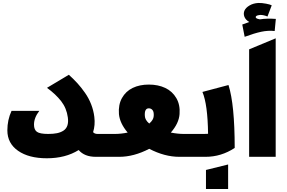

<svg xmlns="http://www.w3.org/2000/svg" viewBox="-20 -1061 1940 1299"><path d="M58.1 -311H246.1Q210 -264.6 210 -217.8Q210 -183.6 229.7 -169.2Q249.5 -154.8 306.2 -154.8Q340.8 -154.8 365.7 -159.9Q390.6 -165 409.4 -177.2Q428.2 -189.5 435.8 -211.7Q443.4 -233.9 439 -266.1Q430.7 -329.1 393.8 -376.5Q356.9 -423.8 297.9 -466.8L445.8 -555.2Q478.5 -525.4 504.2 -497.3Q529.8 -469.2 554.9 -433.3Q580.1 -397.5 596.4 -356Q612.8 -314.5 618.2 -270Q625 -213.9 609.9 -167Q619.1 -154.8 641.1 -154.8H742.2V0H627.9Q551.8 0 512.2 -45.9Q422.9 9.8 296.9 9.8Q174.8 9.8 102.3 -40.8Q29.8 -91.3 29.8 -179.2Q29.8 -250 58.1 -311Z M1320.8 0H1192.9Q1094.2 0 989.7 -54.2Q885.3 0 786.6 0H659.7V-154.8H756.8Q798.3 -154.8 843.8 -164.1Q790.5 -227.1 784.7 -289.1Q779.8 -352.1 805.2 -397.7Q830.6 -443.4 877.7 -466.1Q924.8 -488.8 986.8 -488.8Q1049.8 -488.8 1097.9 -466.1Q1146 -443.4 1172.9 -397.5Q1199.7 -351.6 1194.8 -289.1Q1190.4 -226.6 1135.7 -164.1Q1183.1 -154.8 1223.6 -154.8H1320.8ZM960 -275.9Q961.4 -249 989.7 -225.1Q1018.6 -249.5 1020 -275.9Q1022 -303.7 1012.2 -315.9Q1002.4 -328.1 986.8 -328.1Q956.1 -328.1 960 -275.9Z M1252.4 -154.8H1359.9Q1377.9 -154.8 1387.7 -155.8Q1385.3 -354 1349.6 -439L1525.9 -485.8Q1567.9 -353.5 1567.9 -60.1Q1476.6 0 1370.6 0H1252.4ZM1373.5 217.8V88.9L1523.4 51.8V217.8Z M1665.5 0V-727.1L1845.2 -801.8V0ZM1635.3 -812 1619.1 -895Q1664.1 -911.6 1666.5 -912.1Q1641.1 -926.8 1633.3 -948.2Q1625.5 -969.7 1634 -989.3Q1642.6 -1008.8 1668 -1023.9Q1693.4 -1039.1 1728.5 -1041Q1752 -1041.5 1780 -1036.1Q1808.1 -1030.8 1818.4 -1024.9L1789.6 -949.2Q1764.2 -960 1742.2 -960Q1740.7 -960 1737.8 -959.5Q1734.9 -959 1733.4 -959Q1710 -955.6 1710 -945.3Q1710 -935.1 1735.4 -930.7Q1737.3 -930.7 1739.3 -930.2Q1784.7 -937.5 1846.2 -933.1L1838.4 -851.1Q1794.4 -856 1748 -846.2Q1701.7 -836.4 1635.3 -812Z"/></svg>

Font: LT Superior Black
Style: Regular
Weight: 900
Designer: Daniel Lyons
Foundry: LyonsType
Version: Version 2.005